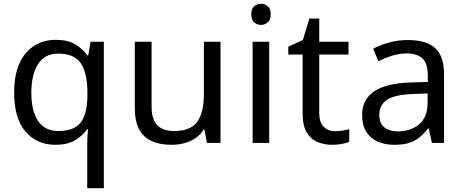

<svg xmlns="http://www.w3.org/2000/svg" viewBox="-20 -757 2453 1017"><path d="M442 11Q442 -7 443 -31Q444 -55 447 -72H441Q418 -38 377.5 -14Q337 10 273 10Q176 10 115.5 -59.5Q55 -129 55 -267Q55 -359 83 -421Q111 -483 161 -514.5Q211 -546 276 -546Q339 -546 379 -522Q419 -498 443 -463H447L460 -536H530V240H442ZM290 -63Q373 -63 407.5 -108.5Q442 -154 443 -248V-266Q443 -368 409 -420.5Q375 -473 288 -473Q216 -473 181 -416.5Q146 -360 146 -265Q146 -170 181.5 -116.5Q217 -63 290 -63Z M1148 -536V0H1076L1063 -71H1059Q1042 -43 1015 -25Q988 -7 956 1.5Q924 10 889 10Q825 10 781.5 -10.5Q738 -31 716 -74Q694 -117 694 -185V-536H783V-191Q783 -127 812 -95Q841 -63 902 -63Q991 -63 1025.5 -113Q1060 -163 1060 -257V-536Z M1406 -536V0H1318V-536ZM1363 -737Q1383 -737 1398.5 -723.5Q1414 -710 1414 -681Q1414 -653 1398.5 -639Q1383 -625 1363 -625Q1341 -625 1326 -639Q1311 -653 1311 -681Q1311 -710 1326 -723.5Q1341 -737 1363 -737Z M1755 -62Q1775 -62 1796 -65.5Q1817 -69 1830 -73V-6Q1816 1 1790 5.5Q1764 10 1740 10Q1698 10 1662.5 -4.5Q1627 -19 1605 -55Q1583 -91 1583 -156V-468H1507V-510L1584 -545L1619 -659H1671V-536H1826V-468H1671V-158Q1671 -109 1694.5 -85.5Q1718 -62 1755 -62Z M2140 -545Q2238 -545 2285 -502Q2332 -459 2332 -365V0H2268L2251 -76H2247Q2224 -47 2199.5 -27.5Q2175 -8 2143.5 1Q2112 10 2067 10Q2019 10 1980.5 -7Q1942 -24 1920 -59.5Q1898 -95 1898 -149Q1898 -229 1961 -272.5Q2024 -316 2155 -320L2246 -323V-355Q2246 -422 2217 -448Q2188 -474 2135 -474Q2093 -474 2055 -461.5Q2017 -449 1984 -433L1957 -499Q1992 -518 2040 -531.5Q2088 -545 2140 -545ZM2166 -259Q2066 -255 2027.5 -227Q1989 -199 1989 -148Q1989 -103 2016.5 -82Q2044 -61 2087 -61Q2155 -61 2200 -98.5Q2245 -136 2245 -214V-262Z"/></svg>

Font: malayalam15
Style: Book
Weight: 400
Designer: Jelle Bosma - Monotype Design Team
Foundry: Monotype Imaging Inc.
Version: Version 2.003